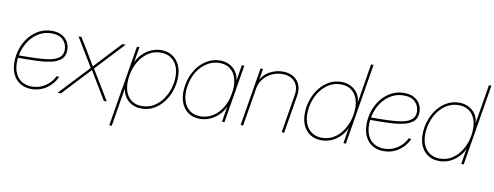

<svg xmlns="http://www.w3.org/2000/svg" viewBox="-72 -1111 4367 1697"><g transform="rotate(10 2111.5 -262.0)"><path d="M222.7 7.8Q165.5 7.8 123 -17.6Q80.6 -43 57.4 -89.6Q34.2 -136.2 34.2 -200.2Q34.2 -264.6 54.4 -324Q74.7 -383.3 112.3 -429.7Q149.9 -476.1 201.4 -503.2Q252.9 -530.3 314.9 -530.3Q368.2 -530.3 404.3 -510.5Q440.4 -490.7 458.5 -458Q476.6 -425.3 476.6 -385.7Q476.6 -332.5 444.8 -303.2Q413.1 -273.9 355.7 -261.2Q298.3 -248.5 220.5 -245.8Q142.6 -243.2 50.3 -243.2V-265.6Q142.1 -265.6 216.3 -268.1Q290.5 -270.5 343.8 -281.2Q397 -292 425.5 -316.7Q454.1 -341.3 454.1 -385.3Q454.1 -436.5 419.2 -472.2Q384.3 -507.8 314.9 -507.8Q257.8 -507.8 210.4 -482.7Q163.1 -457.5 128.7 -414.1Q94.2 -370.6 75.4 -315.4Q56.6 -260.3 56.6 -200.2Q56.6 -143.1 76.4 -101.6Q96.2 -60.1 133.5 -37.4Q170.9 -14.6 222.7 -14.6Q290 -14.6 343.3 -50.3Q396.5 -85.9 423.8 -143.1L446.3 -140.1Q418.5 -75.7 358.6 -33.9Q298.8 7.8 222.7 7.8Z M457.5 0 715.8 -275.4 712.9 -258.8 553.2 -522.5H579.6L663.1 -384.8Q679.2 -357.4 695.6 -330.3Q711.9 -303.2 728 -275.9H715.8Q741.2 -303.2 766.6 -330.3Q792 -357.4 817.4 -384.8L946.3 -522.5H976.1L729.5 -258.8L731.9 -275.4L898.9 0H872.6L778.8 -155.3Q763.2 -181.2 747.8 -206.8Q732.4 -232.4 716.8 -258.3H729Q705.1 -232.4 681.2 -206.8Q657.2 -181.2 632.8 -155.3L487.8 0Z M957 204.1 1077.6 -522.5H1100.1L1076.7 -382.8H1077.6Q1095.2 -425.3 1128.7 -458.5Q1162.1 -491.7 1205.8 -511Q1249.5 -530.3 1296.4 -530.3Q1352.5 -530.3 1394.3 -504.2Q1436 -478 1459 -431.2Q1481.9 -384.3 1481.9 -321.3Q1481.9 -260.3 1462.6 -201.4Q1443.4 -142.6 1407.5 -95Q1371.6 -47.4 1321.8 -19.3Q1272 8.8 1210.4 8.8Q1162.1 8.8 1125.2 -10.3Q1088.4 -29.3 1065.7 -62.5Q1043 -95.7 1037.1 -137.2H1036.1L979.5 204.1ZM1210.9 -13.7Q1267.1 -13.7 1312.7 -39.8Q1358.4 -65.9 1391.4 -110.4Q1424.3 -154.8 1441.9 -209.5Q1459.5 -264.2 1459.5 -320.8Q1459.5 -407.2 1414.8 -457.5Q1370.1 -507.8 1295.9 -507.8Q1238.8 -507.8 1193.6 -481Q1148.4 -454.1 1116.5 -409.7Q1084.5 -365.2 1067.6 -309.8Q1050.8 -254.4 1050.8 -197.8Q1050.8 -112.8 1093.3 -63.2Q1135.7 -13.7 1210.9 -13.7Z M1734.4 8.8Q1669.9 8.8 1625 -24.9Q1580.1 -58.6 1561.3 -119.4Q1542.5 -180.2 1555.7 -260.7Q1569.3 -340.8 1608.4 -401.6Q1647.5 -462.4 1703.4 -496.3Q1759.3 -530.3 1823.2 -530.3Q1871.6 -530.3 1908.7 -511Q1945.8 -491.7 1968.5 -458.5Q1991.2 -425.3 1994.6 -382.8H1995.6L2019 -522.5H2041.5L1955.1 0H1932.6L1955.1 -136.7H1954.1Q1935.5 -95.2 1902.1 -62.3Q1868.7 -29.3 1825.4 -10.3Q1782.2 8.8 1734.4 8.8ZM1735.4 -13.7Q1794.4 -13.7 1844.5 -44.4Q1894.5 -75.2 1929 -130.9Q1963.4 -186.5 1975.6 -260.7Q1988.3 -335.4 1973.4 -391.1Q1958.5 -446.8 1920.4 -477.3Q1882.3 -507.8 1822.8 -507.8Q1765.1 -507.8 1713.9 -477.3Q1662.6 -446.8 1626.7 -391.1Q1590.8 -335.4 1578.1 -260.7Q1565.9 -186.5 1582 -130.9Q1598.1 -75.2 1637.7 -44.4Q1677.2 -13.7 1735.4 -13.7Z M2179.2 -341.8 2122.6 0H2100.1L2186.5 -522.5H2209L2189.5 -405.3L2183.6 -405.8Q2211.9 -468.3 2268.6 -499.3Q2325.2 -530.3 2386.7 -530.3Q2443.4 -530.3 2482.7 -506.3Q2522 -482.4 2539.3 -440.2Q2556.6 -397.9 2547.4 -341.8L2490.7 0H2468.3L2524.9 -343.3Q2537.6 -417.5 2499 -462.6Q2460.4 -507.8 2386.2 -507.8Q2335.4 -507.8 2291 -486.3Q2246.6 -464.8 2216.8 -427.2Q2187 -389.6 2179.2 -341.8Z M2825.7 8.8Q2741.2 8.8 2690.9 -47.6Q2640.6 -104 2640.6 -198.7Q2640.6 -261.7 2660.4 -320.8Q2680.2 -379.9 2716.3 -427.2Q2752.4 -474.6 2802.2 -502.4Q2852.1 -530.3 2912.1 -530.3Q2960.4 -530.3 2998 -510.7Q3035.6 -491.2 3058.6 -457.8Q3081.5 -424.3 3084.5 -381.8H3085.9L3142.6 -727.5H3165L3044.9 0H3022.5L3044.9 -136.7H3043.9Q3025.4 -95.2 2992.2 -62Q2959 -28.8 2916.3 -10Q2873.5 8.8 2825.7 8.8ZM2826.2 -13.7Q2883.3 -13.7 2928.7 -40.5Q2974.1 -67.4 3006.1 -112.1Q3038.1 -156.7 3054.9 -211.9Q3071.8 -267.1 3071.8 -323.7Q3071.8 -408.7 3029.3 -458.3Q2986.8 -507.8 2911.6 -507.8Q2855.5 -507.8 2809.8 -481.7Q2764.2 -455.6 2731.2 -411.4Q2698.2 -367.2 2680.7 -312.5Q2663.1 -257.8 2663.1 -201.2Q2663.1 -114.7 2707.5 -64.2Q2752 -13.7 2826.2 -13.7Z M3383.3 7.8Q3326.2 7.8 3283.7 -17.6Q3241.2 -43 3218 -89.6Q3194.8 -136.2 3194.8 -200.2Q3194.8 -264.6 3215.1 -324Q3235.4 -383.3 3272.9 -429.7Q3310.5 -476.1 3362.1 -503.2Q3413.6 -530.3 3475.6 -530.3Q3528.8 -530.3 3564.9 -510.5Q3601.1 -490.7 3619.1 -458Q3637.2 -425.3 3637.2 -385.7Q3637.2 -332.5 3605.5 -303.2Q3573.7 -273.9 3516.4 -261.2Q3459 -248.5 3381.1 -245.8Q3303.2 -243.2 3210.9 -243.2V-265.6Q3302.7 -265.6 3377 -268.1Q3451.2 -270.5 3504.4 -281.2Q3557.6 -292 3586.2 -316.7Q3614.7 -341.3 3614.7 -385.3Q3614.7 -436.5 3579.8 -472.2Q3544.9 -507.8 3475.6 -507.8Q3418.5 -507.8 3371.1 -482.7Q3323.7 -457.5 3289.3 -414.1Q3254.9 -370.6 3236.1 -315.4Q3217.3 -260.3 3217.3 -200.2Q3217.3 -143.1 3237.1 -101.6Q3256.8 -60.1 3294.2 -37.4Q3331.5 -14.6 3383.3 -14.6Q3450.7 -14.6 3503.9 -50.3Q3557.1 -85.9 3584.5 -143.1L3606.9 -140.1Q3579.1 -75.7 3519.3 -33.9Q3459.5 7.8 3383.3 7.8Z M3883.3 8.8Q3798.8 8.8 3748.5 -47.6Q3698.2 -104 3698.2 -198.7Q3698.2 -261.7 3718 -320.8Q3737.8 -379.9 3773.9 -427.2Q3810.1 -474.6 3859.9 -502.4Q3909.7 -530.3 3969.7 -530.3Q4018.1 -530.3 4055.7 -510.7Q4093.3 -491.2 4116.2 -457.8Q4139.2 -424.3 4142.1 -381.8H4143.6L4200.2 -727.5H4222.7L4102.5 0H4080.1L4102.5 -136.7H4101.6Q4083 -95.2 4049.8 -62Q4016.6 -28.8 3973.9 -10Q3931.2 8.8 3883.3 8.8ZM3883.8 -13.7Q3940.9 -13.7 3986.3 -40.5Q4031.7 -67.4 4063.7 -112.1Q4095.7 -156.7 4112.5 -211.9Q4129.4 -267.1 4129.4 -323.7Q4129.4 -408.7 4086.9 -458.3Q4044.4 -507.8 3969.2 -507.8Q3913.1 -507.8 3867.4 -481.7Q3821.8 -455.6 3788.8 -411.4Q3755.9 -367.2 3738.3 -312.5Q3720.7 -257.8 3720.7 -201.2Q3720.7 -114.7 3765.1 -64.2Q3809.6 -13.7 3883.8 -13.7Z"/></g></svg>

Font: Inter 28pt Thin
Style: Italic
Weight: 250
Italic angle: -9.3988°
Designer: Rasmus Andersson
Foundry: rsms
Version: Version 4.001;git-66647c0bb